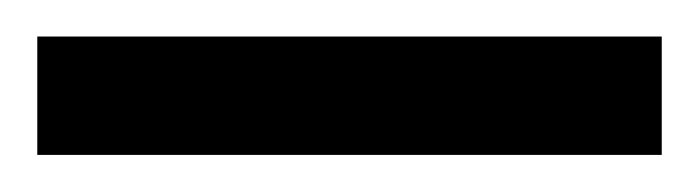

<svg xmlns="http://www.w3.org/2000/svg" viewBox="-20 -669 375 103"><path d="M0 -585.9V-649.4H335V-585.9Z"/></svg>

Font: Charis SIL Viet
Style: Regular
Weight: 400
Foundry: SIL International
Version: Version 5.000